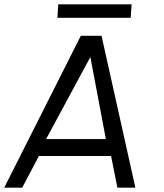

<svg xmlns="http://www.w3.org/2000/svg" viewBox="-50 -865 755 885"><path d="M322.5 -700H418L574 0H491L462 -146H129.5L52.5 0H-30.5ZM162.5 -224H438L366.5 -602ZM218.5 -845H556.5L552.5 -783H214.5Z"/></svg>

Font: Urbanist
Style: Italic
Weight: 400
Italic angle: -8°
Designer: Corey Hu
Foundry: Corey Hu
Version: Version 1.330; ttfautohint (v1.8.4.7-5d5b)